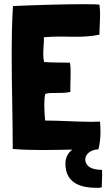

<svg xmlns="http://www.w3.org/2000/svg" viewBox="-20 -718 530 919"><path d="M468 95C414 95 388 75 388 44C388 20 416 -3 451 -3C458 -29 461 -59 461 -89C461 -104 460 -119 459 -134V-136C445 -136 430 -135 416 -135C342 -135 271 -141 197 -141L196 -142C194 -161 192 -187 192 -214C192 -233 193 -251 196 -267C203 -273 223 -273 246 -273C270 -273 297 -273 317 -278C316 -308 318 -337 318 -365C318 -383 318 -400 315 -417V-418C274 -419 232 -418 192 -421L191 -422C188 -434 187 -447 187 -460C187 -486 191 -513 190 -539L191 -540H194C219 -542 243 -543 267 -543C292 -543 316 -542 340 -542C379 -542 418 -544 456 -552V-553C456 -584 459 -616 459 -648C459 -664 458 -679 456 -695C456 -697 427 -698 383 -698C295 -698 145 -694 42 -689C37 -609 36 -529 36 -449C36 -302 41 -155 41 -5C86 -1 133 0 181 0C229 0 278 -1 326 -2C304 15 293 38 293 65C293 167 380 181 443 181C450 182 458 181 466 179L467 178C467 158 469 136 469 116C469 109 469 102 468 95Z"/></svg>

Font: HEYCLAY
Style: Regular
Weight: 400
Designer: Marcelo Magalhaes
Foundry: Marcelo Magalhães
Version: Version 1.300;hotconv 1.0.109;makeotfexe 2.5.65596